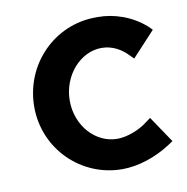

<svg xmlns="http://www.w3.org/2000/svg" viewBox="-63 -546 602 618"><g transform="rotate(-10 238.5 -237.0)"><path d="M297 -485H289C153 -485 44 -374 44 -235C44 -97 155 11 289 11C341 11 399 -8 448 -40L463 -50L405 -136L390 -125C364 -104 322 -88 290 -88C220 -88 160 -152 160 -235C160 -317 220 -385 290 -385C325 -385 354 -368 375 -346L388 -333L463 -414L451 -426C405 -467 347 -485 297 -485Z"/></g></svg>

Font: Mint Spirit No2
Style: Bold
Weight: 700
Designer: HARENDAL Hirwen
Foundry: Arkandis Digital Foundry.
Version: Version 1.004;FFEdit